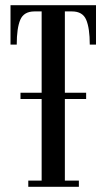

<svg xmlns="http://www.w3.org/2000/svg" viewBox="-20 -720 410 740"><path d="M89 0V-24H140.5V-338.5H59V-362.5H140.5V-676H113Q72 -676 58.2 -643.8Q44.5 -611.5 44.5 -548H20.5V-700H350V-548H326Q326 -611.5 312.2 -643.8Q298.5 -676 257.5 -676H230V-362.5H312V-338.5H230V-24H284V0Z"/></svg>

Font: Imbue 50pt Medium
Style: Regular
Weight: 500
Designer: Tyler Finck
Foundry: Etcetera Type Company
Version: Version 1.102; ttfautohint (v1.8.3)